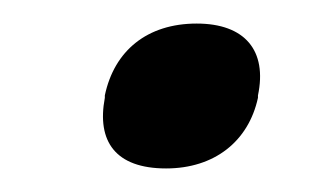

<svg xmlns="http://www.w3.org/2000/svg" viewBox="-20 -134 285 163"><path d="M69 -53V-51C62 -14 78 9 121 9C162 9 191 -14 199 -51V-53C207 -91 188 -114 147 -114C105 -114 77 -91 69 -53Z"/></svg>

Font: LT Wave Text Medium Italic
Style: Regular
Weight: 500
Designer: Daniel Lyons
Version: Version 2.5 (Glyphs App)